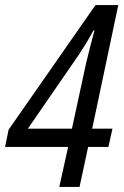

<svg xmlns="http://www.w3.org/2000/svg" viewBox="-31 -738 490 758"><path d="M203 0H283L317 -158H397L413 -230H333L436 -718H346L3 -226L-11 -158H238ZM79 -230 281 -523C297 -548 317 -578 338 -618H342C333 -584 319 -532 309 -489L253 -230Z"/></svg>

Font: Noto Sans Condensed
Style: Italic
Weight: 400
Width: 3
Italic angle: -12°
Designer: Monotype Design Team
Foundry: Monotype Imaging Inc.
Version: Version 2.013